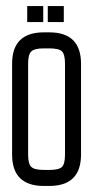

<svg xmlns="http://www.w3.org/2000/svg" viewBox="-20 -611 308 635"><path d="M70 -591H123V-538H70ZM138 -591H191V-538H138ZM195 -400Q195 -431 185 -441Q175 -451 143 -451H125Q94 -451 83.5 -441Q73 -431 73 -400V-100Q73 -69 83.5 -59Q94 -49 125 -49H143Q175 -49 185 -59Q195 -69 195 -100ZM20 -100V-400Q20 -504 125 -504H143Q248 -504 248 -400V-100Q248 4 143 4H125Q20 4 20 -100Z"/></svg>

Font: Karantina Light
Style: Regular
Weight: 300
Designer: Rony Koch
Foundry: Rony Koch
Version: Version 1.000; ttfautohint (v1.8.3)